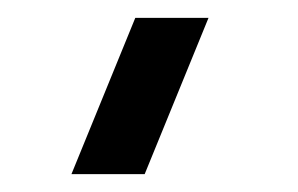

<svg xmlns="http://www.w3.org/2000/svg" viewBox="-20 41 334 215"><path d="M213.5 61H131.5L60 236H142Z"/></svg>

Font: Vela Sans SemBd
Style: Regular
Weight: 600
Designer: Principal design: Mikhail Sharanda - project Manrope.
Design modification: Ravid Balaliev
Foundry: Mikhail Sharanda
Version: Version 1.001